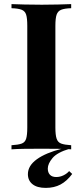

<svg xmlns="http://www.w3.org/2000/svg" viewBox="-20 -728 404 936"><path d="M327 -708V-688Q295 -687 278.5 -680.5Q262 -674 256 -656.5Q250 -639 250 -602V-106Q250 -70 256 -52Q262 -34 278.5 -28Q295 -22 327 -20V0Q302 -2 263 -2.5Q224 -3 184 -3Q139 -3 100 -2.5Q61 -2 36 0V-20Q69 -22 85.5 -28Q102 -34 107.5 -52Q113 -70 113 -106V-602Q113 -639 107.5 -656.5Q102 -674 85.5 -680.5Q69 -687 36 -688V-708Q61 -707 100 -706Q139 -705 184 -705Q224 -705 263 -706Q302 -707 327 -708ZM320 -3Q259 15 236 42.5Q213 70 213 94Q213 113 223.5 124Q234 135 254 135Q273 135 290 126.5Q307 118 317 106L332 120Q306 155 275 171.5Q244 188 203 188Q161 188 138.5 170Q116 152 116 121Q116 80 159.5 48.5Q203 17 282 -3Z"/></svg>

Font: Playfair Display SemiBold
Style: Regular
Weight: 600
Designer: Claus Eggers Sørensen
Foundry: Claus Eggers Sørensen
Version: Version 1.203